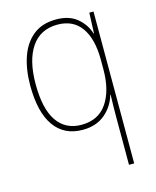

<svg xmlns="http://www.w3.org/2000/svg" viewBox="-115 -710 754 928"><g transform="rotate(-15 262.0 -246.0)"><path d="M414 -106Q414 -125 414.5 -156Q415 -187 416 -211H414Q398 -155 354 -118.5Q310 -82 243 -82Q150 -82 101 -151.5Q52 -221 52 -354Q52 -434 73.5 -496.5Q95 -559 140 -595Q185 -631 255 -631Q320 -631 359.5 -598Q399 -565 413 -518H415L419 -621H440V139H414ZM243 -107Q328 -107 371 -170Q414 -233 414 -339V-386Q414 -491 373.5 -548Q333 -605 255 -605Q169 -605 124 -539Q79 -473 79 -354Q79 -230 121.5 -168.5Q164 -107 243 -107Z"/></g></svg>

Font: Noto Sans Telugu UI SemiCondensed Thin
Style: Regular
Weight: 100
Width: 4
Designer: Jelle Bosma - Monotype Design Team
Foundry: Monotype Imaging Inc.
Version: Version 2.005; ttfautohint (v1.8.4.7-5d5b)